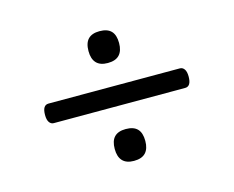

<svg xmlns="http://www.w3.org/2000/svg" viewBox="-80 -816 923 758"><g transform="rotate(-15 381.5 -437.0)"><path d="M113 -398Q102 -398 95 -408Q88 -418 88 -438Q88 -478 113 -478H650Q661 -478 668 -468Q675 -458 675 -438Q675 -398 650 -398ZM381 -172Q350 -172 334.5 -188.5Q319 -205 319 -237Q319 -270 334.5 -286Q350 -302 381 -302Q413 -302 428.5 -286Q444 -270 444 -237Q444 -205 428.5 -188.5Q413 -172 381 -172ZM381 -572Q350 -572 334.5 -588.5Q319 -605 319 -637Q319 -670 334.5 -686Q350 -702 381 -702Q413 -702 428.5 -686Q444 -670 444 -637Q444 -605 428.5 -588.5Q413 -572 381 -572Z"/></g></svg>

Font: Playwrite PT
Style: Regular
Weight: 400
Designer: Veronika Burian, José Scaglione
Foundry: TypeTogether
Version: Version 1.002